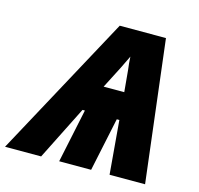

<svg xmlns="http://www.w3.org/2000/svg" viewBox="-168 -825 967 935"><g transform="rotate(15 315.5 -357.0)"><path d="M-64 0H118L254 -271H266L209 0H370L427 -270H440L463 0H642L556 -714H323ZM324 -407 381 -518C392 -539 401 -561 412 -582C413 -560 415 -538 418 -516L428 -407Z"/></g></svg>

Font: Noto Sans Condensed Black
Style: Italic
Weight: 900
Width: 3
Italic angle: -12°
Designer: Monotype Design Team
Foundry: Monotype Imaging Inc.
Version: Version 2.013